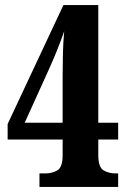

<svg xmlns="http://www.w3.org/2000/svg" viewBox="-20 -734 501 754"><path d="M135 0V-53H158Q186 -53 206 -65.5Q226 -78 226 -125V-186H10V-247L229 -714H366V-252H444V-186H366V-125Q366 -78 386 -65.5Q406 -53 434 -53H444V0ZM77 -252H226V-436Q226 -480 227 -522.5Q228 -565 232 -611Q220 -576 203 -534Q186 -492 170 -457Z"/></svg>

Font: Noto Serif Myanmar ExtraCondensed ExtraBold
Style: Regular
Weight: 800
Width: 2
Designer: Ben Mitchell and the Monotype Design Team
Foundry: Monotype Imaging Inc.
Version: Version 2.106; ttfautohint (v1.8.4.7-5d5b)